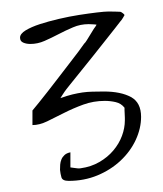

<svg xmlns="http://www.w3.org/2000/svg" viewBox="-20 -622 290 342"><path d="M102.3 -299.8Q91.2 -299.8 89.4 -306.2Q87.6 -312.5 86.9 -319.4Q86.9 -323.8 87.2 -328.7Q87.6 -333.6 89.4 -338Q91.2 -342.4 94.9 -345.8Q98.6 -349.3 105.4 -350.7V-323.8Q109 -323.3 112.7 -322.8Q115.2 -322.3 118.3 -322.1Q121.3 -321.8 123.8 -322.3Q142.2 -324.8 157 -333.4Q171.7 -341.9 181.8 -353.9Q192 -365.9 197.2 -379.9Q202.4 -393.8 202.4 -407.6V-412Q202.4 -415.9 202.1 -419.3Q201.8 -422.7 201.8 -425.9Q201.8 -429.1 201.8 -430.1Q195.7 -437.9 186.1 -440.1Q176.6 -442.3 166.8 -442.3Q146.5 -442.3 128.4 -435.7Q110.3 -429.1 94 -420.8Q77.7 -412.5 63.9 -405.8Q50.1 -399.2 37.8 -399.2V-425.2Q41.5 -429.6 48.9 -438.7Q56.2 -447.7 65.4 -459.5Q74.7 -471.2 84.5 -484.2Q94.3 -497.2 103.5 -508.9Q112.7 -520.7 119.8 -530.2Q126.9 -539.8 129.9 -544.2Q131.8 -545.7 134.8 -550.6L147.1 -570.6Q150.8 -575.5 152 -578Q150.2 -578.5 145 -578.7Q139.8 -579 137.9 -579Q123.2 -579 110 -573.3Q96.8 -567.7 84.2 -561.1Q71.6 -554.5 59.3 -549.1Q47 -543.7 34.1 -543.7Q26.7 -543.7 21.2 -546.2Q15.7 -548.6 15.7 -555Q15.7 -561.8 25.8 -568Q36 -574.1 51 -579Q66.1 -583.9 84.8 -588.3Q103.5 -592.7 121 -595.4Q138.5 -598.1 152.7 -599.8Q166.8 -601.5 173.5 -601.5Q177.8 -601.5 185.8 -601.3Q193.8 -601 194.4 -601Q196.3 -600.5 199 -598.3Q201.8 -596.1 201.8 -595.1Q201.8 -594.6 199 -590.2Q196.3 -585.8 194.4 -583.9Q192 -580.4 184.3 -570.9Q176.6 -561.3 166.5 -548.4Q156.3 -535.4 144.7 -520.9Q133 -506.5 122.9 -493.8Q112.7 -481 104.7 -471.2Q96.8 -461.4 94.9 -458.5Q93.7 -457 91.2 -452.9Q88.8 -448.7 87.6 -447.2Q99.8 -451.6 109 -453.8Q118.3 -456 126.9 -457.3Q135.5 -458.5 144.4 -458.7Q153.3 -459 164.9 -459Q195 -459 213.2 -449.2Q231.3 -439.4 231.3 -413.9Q231.3 -393.4 221.8 -372.8Q212.2 -352.2 194.7 -335.8Q177.2 -319.4 153.6 -309.6Q129.9 -299.8 102.3 -299.8Z"/></svg>

Font: Waiting for the Sunrise
Style: Regular
Weight: 300
Version: Version 1.001 2001